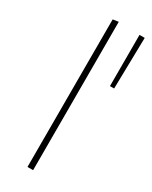

<svg xmlns="http://www.w3.org/2000/svg" viewBox="-189 -756 631 799"><g transform="rotate(30 127.0 -356.5)"><path d="M100 0V-709L127 -713V0ZM249 -463H229V-709H254Z"/></g></svg>

Font: Ysabeau Office Thin
Style: Regular
Weight: 250
Designer: Christian Thalmann (Catharsis Fonts)
Version: Version 2.001;gftools[0.9.30]; featfreeze: tnum,lnum,ss02